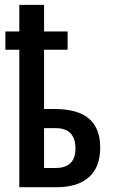

<svg xmlns="http://www.w3.org/2000/svg" viewBox="-20 -780 469 800"><path d="M163.6 -759.8V-648.9H261.7V-572.8H163.6V-325.7H209.5Q397.5 -325.7 397.5 -166Q397.5 -83 350.3 -41.5Q303.2 0 216.8 0H60.5V-572.8H2.4V-648.9H60.5V-759.8ZM211.4 -246.1H163.6V-80.1H211.4Q294.4 -80.1 294.4 -161.1Q294.4 -246.1 211.4 -246.1Z"/></svg>

Font: Open Sans Condensed SemiBold
Style: Regular
Weight: 600
Width: 3
Designer: Monotype Design Team
Foundry: Monotype Imaging Inc.
Version: Version 3.000; ttfautohint (v1.8.4)